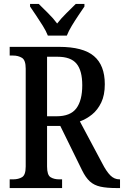

<svg xmlns="http://www.w3.org/2000/svg" viewBox="-20 -951 627 971"><path d="M29 0V-44H47Q73 -44 91.5 -55Q110 -66 110 -109V-604Q110 -647 91 -658.5Q72 -670 47 -670H29V-714H279Q400 -714 455 -667.5Q510 -621 510 -525Q510 -470 492 -432.5Q474 -395 445.5 -372Q417 -349 384 -337L497 -125Q518 -84 538 -64Q558 -44 584 -44H587V0H568Q520 0 488 -7Q456 -14 434.5 -33.5Q413 -53 395 -90L285 -314H218V-109Q218 -66 235.5 -55Q253 -44 279 -44H294V0ZM266 -363Q336 -363 366 -403Q396 -443 396 -520Q396 -594 367 -629Q338 -664 271 -664H218V-363ZM222 -771Q213 -794 196.5 -820.5Q180 -847 162.5 -873Q145 -899 132 -918V-931H176Q198 -909 224 -883.5Q250 -858 269 -832Q289 -858 315 -883.5Q341 -909 363 -931H407V-918Q394 -899 376.5 -873Q359 -847 343 -820.5Q327 -794 318 -771Z"/></svg>

Font: Noto Serif Tamil Condensed Medium
Style: Regular
Weight: 500
Width: 3
Designer: Indian Type Foundry, Tom Grace, and the Monotype Design Team
Foundry: Monotype Imaging Inc.
Version: Version 2.004; ttfautohint (v1.8.4.7-5d5b)